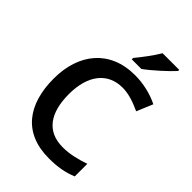

<svg xmlns="http://www.w3.org/2000/svg" viewBox="-270 -1118 1176 1176"><g transform="rotate(45 317.5 -530.0)"><path d="M565 -994V-1004H421C395 -959 345 -893 314 -856V-844H397C447 -879 532 -957 565 -994ZM397 -682C453 -682 508 -661 558 -638L602 -743C541 -773 469 -790 397 -790C179 -790 59 -639 59 -423C59 -201 163 -56 383 -56C460 -56 515 -66 574 -90V-199C512 -178 456 -164 396 -164C257 -164 192 -260 192 -422C192 -583 267 -682 397 -682Z"/></g></svg>

Font: Noto Sans Malayalam UI SemiBold
Style: Regular
Weight: 600
Designer: Jelle Bosma - Monotype Design Team
Foundry: Monotype Imaging Inc.
Version: Version 2.104